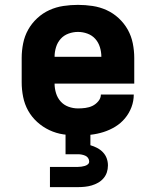

<svg xmlns="http://www.w3.org/2000/svg" viewBox="-20 -548 640 788"><path d="M300 8Q270 8 240 3.5Q210 -1 182.5 -14Q155 -27 132.5 -47.5Q110 -68 95.5 -94Q81 -120 75 -150Q69 -180 69 -210V-310Q69 -340 75 -370Q81 -400 95.5 -426Q110 -452 132.5 -473Q155 -494 182.5 -506.5Q210 -519 240 -523.5Q270 -528 300 -528Q330 -528 360 -523.5Q390 -519 417.5 -506.5Q445 -494 467.5 -473Q490 -452 504.5 -426Q519 -400 525 -370Q531 -340 531 -310V-205H204Q204 -185 210 -165.5Q216 -146 229 -131.5Q242 -117 261 -110Q280 -103 300 -103Q315 -103 330.5 -105Q346 -107 359.5 -113.5Q373 -120 383.5 -132.5Q394 -145 394 -160H529Q529 -133 519.5 -108Q510 -83 493 -62.5Q476 -42 453 -28Q430 -14 404.5 -6Q379 2 352.5 5Q326 8 300 8ZM396 -315Q396 -335 390 -354.5Q384 -374 371 -388.5Q358 -403 339 -410Q320 -417 300 -417Q280 -417 261 -410Q242 -403 229 -388.5Q216 -374 210 -354.5Q204 -335 204 -315ZM185 220V137H300Q307 137 314 136Q321 135 328 133Q335 131 340.5 126.5Q346 122 346 115Q346 107 341.5 100.5Q337 94 330 91Q323 88 315.5 86.5Q308 85 300 85H249V0H351V48Q365 52 378.5 59Q392 66 402.5 77Q413 88 418 102Q423 116 423 131Q423 146 418.5 159.5Q414 173 404.5 184Q395 195 382.5 202Q370 209 356.5 213Q343 217 328.5 218.5Q314 220 300 220Z"/></svg>

Font: Iosevka Aile Heavy
Style: Regular
Weight: 900
Designer: Belleve Invis
Foundry: Belleve Invis
Version: Version 31.1.0; ttfautohint (v1.8.4)